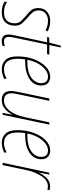

<svg xmlns="http://www.w3.org/2000/svg" viewBox="709 -1408 707 2169"><g transform="rotate(90 1062.5 -323.5)"><path d="M268 -137Q268 -191 240 -221Q212 -251 174 -285Q141 -312 118.5 -338Q96 -364 96 -404Q96 -457 129 -484.5Q162 -512 214 -512Q248 -512 275 -503.5Q302 -495 320 -484L333 -508Q312 -519 283.5 -528Q255 -537 216 -537Q152 -537 110.5 -501.5Q69 -466 69 -402Q69 -351 95 -321Q121 -291 157 -263Q193 -232 217 -206Q241 -180 241 -136Q241 -81 211.5 -48Q182 -15 116 -15Q80 -15 49.5 -25.5Q19 -36 -2 -50V-20Q15 -10 45 0Q75 10 115 10Q192 10 230 -30.5Q268 -71 268 -137Z M498 0 499 -25Q474 -15 444 -15Q395 -15 395 -70Q395 -95 405 -140L481 -502H590L595 -527H487L514 -657H494L460 -528L401 -525L396 -502H456L378 -139Q368 -94 368 -67Q368 10 442 10Q460 10 473 7Q486 4 498 0Z M868 -17V-45Q847 -34 820 -24.5Q793 -15 762 -15Q642 -15 642 -168Q642 -215 649 -254H668Q796 -254 870 -303Q944 -352 944 -437Q944 -485 917 -511Q890 -537 846 -537Q783 -537 730.5 -486.5Q678 -436 646.5 -352Q615 -268 615 -166Q615 -73 656 -31.5Q697 10 757 10Q791 10 820 1.5Q849 -7 868 -17ZM844 -512Q917 -512 917 -436Q917 -368 855 -323.5Q793 -279 678 -279H653Q674 -383 729 -447.5Q784 -512 844 -512Z M1272 -109H1274L1253 0H1275L1386 -527H1360L1301 -247Q1279 -144 1229.5 -79.5Q1180 -15 1113 -15Q1032 -15 1032 -98Q1032 -117 1036 -139.5Q1040 -162 1045 -185L1117 -527H1091L1020 -192Q1015 -167 1010.5 -140.5Q1006 -114 1006 -95Q1006 10 1110 10Q1167 10 1209 -27Q1251 -64 1272 -109Z M1701 -17V-45Q1680 -34 1653 -24.5Q1626 -15 1595 -15Q1475 -15 1475 -168Q1475 -215 1482 -254H1501Q1629 -254 1703 -303Q1777 -352 1777 -437Q1777 -485 1750 -511Q1723 -537 1679 -537Q1616 -537 1563.5 -486.5Q1511 -436 1479.5 -352Q1448 -268 1448 -166Q1448 -73 1489 -31.5Q1530 10 1590 10Q1624 10 1653 1.5Q1682 -7 1701 -17ZM1677 -512Q1750 -512 1750 -436Q1750 -368 1688 -323.5Q1626 -279 1511 -279H1486Q1507 -383 1562 -447.5Q1617 -512 1677 -512Z M1843 0 1901 -274Q1919 -362 1967 -436.5Q2015 -511 2082 -511Q2104 -511 2121 -505L2127 -529Q2107 -536 2082 -536Q2029 -536 1990 -497Q1951 -458 1930 -413H1928L1950 -527H1929L1817 0Z"/></g></svg>

Font: Noto Sans Display SemiCondensed Thin
Style: Italic
Weight: 250
Width: 4
Designer: Monotype Design team
Foundry: Monotype Imaging Inc.
Version: 1.000